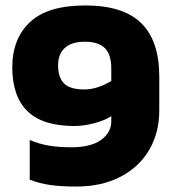

<svg xmlns="http://www.w3.org/2000/svg" viewBox="-20 -674 629 704"><path d="M89 -15V-161Q123 -146 159.5 -140Q196 -134 242 -134Q313 -134 350.5 -161Q388 -188 388 -229V-248Q363 -232 325 -222Q287 -212 253 -212Q136 -212 80.5 -266.5Q25 -321 25 -427Q25 -532 90 -593Q155 -654 293 -654Q432 -654 498 -589Q564 -524 564 -393V-269Q564 -188 527.5 -125Q491 -62 422 -26Q353 10 260 10Q204 10 165 4.5Q126 -1 89 -15ZM388 -377V-423Q388 -474 364.5 -497.5Q341 -521 291 -521Q243 -521 218 -498.5Q193 -476 193 -434Q193 -390 215 -368Q237 -346 289 -346Q336 -346 388 -377Z"/></svg>

Font: Kanit Bold
Style: Regular
Weight: 700
Designer: Katatrad Team
Foundry: CadsonDemak
Version: Version 1.000